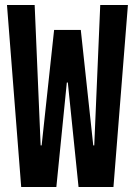

<svg xmlns="http://www.w3.org/2000/svg" viewBox="-20 -750 540 770"><path d="M65 0 8 -730H119L143 -167H147L197 -630H304L354 -167H358L382 -730H493L435 0H295L252 -419H248L206 0Z"/></svg>

Font: M PLUS Code Latin Medium
Style: Regular
Weight: 500
Designer: Coji Morishita
Foundry: UNDERFOREST DESIGN
Version: Version 1.002; ttfautohint (v1.8.3)